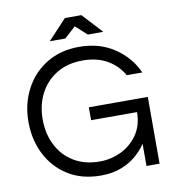

<svg xmlns="http://www.w3.org/2000/svg" viewBox="-90 -910 904 997"><g transform="rotate(-10 361.5 -411.0)"><path d="M363 8Q262 8 189.5 -37.5Q117 -83 78 -160Q39 -237 39 -331Q39 -425 79 -502Q119 -579 192.5 -624.5Q266 -670 365 -670Q472 -670 550.5 -617.5Q629 -565 666 -482H584Q554 -535 500.5 -566Q447 -597 371 -597Q291 -597 233 -561.5Q175 -526 144.5 -466Q114 -406 114 -331Q114 -257 144 -196.5Q174 -136 231.5 -100.5Q289 -65 369 -65Q429 -65 482.5 -91Q536 -117 569.5 -166Q603 -215 603 -284H361V-352H672V0H603V-117Q582 -85 549 -56.5Q516 -28 469.5 -10Q423 8 363 8ZM221 -725 319 -830H406L503 -725H421L362 -779L303 -725Z"/></g></svg>

Font: Questrial
Style: Regular
Weight: 400
Designer: Joe Prince, Laura Meseguer
Foundry: Joe Prince, Laura Meseguer
Version: Version 2.000; ttfautohint (v1.8.3)